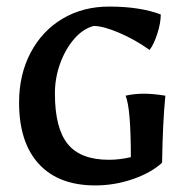

<svg xmlns="http://www.w3.org/2000/svg" viewBox="-20 -553 571 584"><path d="M38 -241Q38 -326 73 -392.5Q108 -459 170 -496Q232 -533 312 -533Q406 -533 469 -509Q469 -483 458.5 -450.5Q448 -418 435 -401Q392 -432 343 -453Q294 -474 265 -474Q233 -466 206 -435Q179 -404 163 -360Q147 -316 147 -269Q147 -163 186 -115Q225 -67 311 -67Q344 -67 378 -75Q378 -224 362 -262Q389 -268 418 -268Q445 -268 483 -262Q475 -183 473 -58Q439 -27 383.5 -8Q328 11 270 11Q158 11 98 -54.5Q38 -120 38 -241Z"/></svg>

Font: Mirza Medium
Style: Regular
Weight: 500
Designer: Arabic design by Kourosh Beigpour, Latin design by Eduardo Tunni, engineering by Lasse Fister
Version: Version 1.0010g